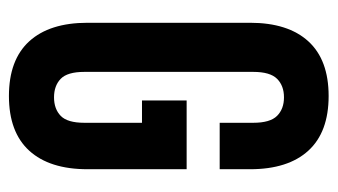

<svg xmlns="http://www.w3.org/2000/svg" viewBox="-183 -565 756 430"><g transform="rotate(90 195.0 -350.0)"><path d="M205 -390H359V-168Q359 -83 317.5 -37.5Q276 8 195 8Q114 8 72.5 -37.5Q31 -83 31 -168V-532Q31 -617 72.5 -662.5Q114 -708 195 -708Q276 -708 317.5 -662.5Q359 -617 359 -532V-464H255V-539Q255 -577 239.5 -592.5Q224 -608 198 -608Q172 -608 156.5 -592.5Q141 -577 141 -539V-161Q141 -123 156.5 -108Q172 -93 198 -93Q224 -93 239.5 -108Q255 -123 255 -161V-290H205Z"/></g></svg>

Font: Bebas Neue
Style: Regular
Weight: 400
Designer: Ryoichi Tsunekawa
Foundry: Ryoichi Tsunekawa
Version: Version 1.300